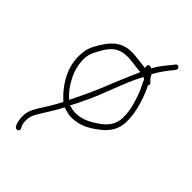

<svg xmlns="http://www.w3.org/2000/svg" viewBox="-231 -649 919 919"><g transform="rotate(45 228.5 -189.5)"><path d="M37 -297C26 -212 60 -148 98 -101C111 -84 124 -73 136 -61L138 -58L136 -55C118 -19 94 19 74 50C57 79 44 103 49 144C52 168 54 173 61 185C71 201 94 187 84 173V172C79 163 76 159 74 142C71 106 82 88 97 63C117 30 142 -7 161 -45C177 -40 196 -34 214 -33C273 -33 310 -55 347 -82C388 -112 422 -149 419 -218C419 -237 416 -260 410 -286C401 -323 387 -366 370 -398L368 -401C377 -410 369 -417 361 -425C353 -431 345 -447 344 -449L342 -451L344 -454C361 -485 384 -516 404 -540L411 -549C420 -561 402 -580 391 -565L384 -556C369 -538 351 -516 336 -494L322 -470C314 -474 303 -477 299 -468C297 -463 298 -456 299 -450L257 -455C244 -456 233 -458 222 -459C145 -466 106 -431 76 -385C59 -358 41 -331 37 -297ZM74 50ZM75 -328C92 -360 114 -407 154 -421C196 -439 247 -424 290 -421H297L295 -414C279 -376 264 -344 247 -302C225 -246 204 -195 178 -142L151 -86C127 -105 106 -133 91 -162C68 -201 47 -275 75 -328ZM91 -161V-162ZM172 -69C183 -88 193 -109 203 -131C247 -217 276 -323 322 -409L325 -415C328 -412 330 -411 333 -409H335L336 -407C343 -387 354 -371 362 -350C376 -313 393 -264 393 -217C396 -161 366 -129 332 -106C301 -85 266 -62 215 -62C203 -62 192 -64 180 -68L179 -69ZM214 -36ZM393 -217ZM404 -540Z"/></g></svg>

Font: Stray Cat
Style: Lt
Weight: 300
Version: Version 1.0